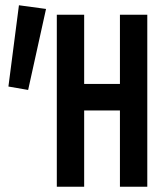

<svg xmlns="http://www.w3.org/2000/svg" viewBox="-20 -710 640 730"><path d="M196 0V-654H300V-391H436V-654H540V0H436V-290H300V0ZM87 -368 12 -381 52 -690 155 -676Z"/></svg>

Font: Source Code Pro Semibold
Style: Regular
Weight: 600
Monospace: yes
Designer: Paul D. Hunt, Teo Tuominen
Foundry: Adobe Systems Incorporated
Version: Version 2.030;PS 1.000;hotconv 16.6.51;makeotf.lib2.5.65220